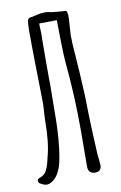

<svg xmlns="http://www.w3.org/2000/svg" viewBox="-88 -812 558 883"><g transform="rotate(-10 191.0 -371.0)"><path d="M58 20Q46 20 26 8Q20 4 20 -4Q20 -13 29 -16Q53 -24 62.5 -41.5Q72 -59 76.5 -78Q81 -97 83 -105Q101 -170 101 -272Q101 -285 103 -313Q105 -339 105 -353Q105 -391 103 -465L102 -521Q100 -625 100 -696Q100 -706 101.5 -724Q103 -742 107 -746Q111 -750 118 -751Q125 -752 127 -752Q131 -753 149.5 -757.5Q168 -762 187 -762Q197 -762 202 -761Q211 -757 244.5 -754.5Q278 -752 282 -752Q286 -752 286 -749Q288 -744 290 -732Q291 -722 287 -671L285 -635Q285 -597 290 -542Q295 -478 301 -358Q303 -256 305 -206L311 -76L314 -50Q316 -32 316 -24Q316 -15 312 -8Q308 -1 300 2Q295 4 285 4Q272 4 263 -4Q254 -12 254 -30Q255 -86 255 -197Q255 -363 240 -515Q237 -547 235.5 -619Q234 -691 234 -717L152 -716Q151 -716 152 -696Q153 -676 153 -672Q152 -628 152 -526V-468Q153 -438 152.5 -415.5Q152 -393 152 -378Q151 -347 151 -287Q151 -210 142 -133Q137 -94 131 -68.5Q125 -43 112 -20Q97 7 70 18Q62 20 58 20Z"/></g></svg>

Font: Amatic SC
Style: Bold
Weight: 700
Designer: Multiple Designers
Foundry: Vernon Adams
Version: Version 2.505